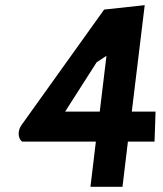

<svg xmlns="http://www.w3.org/2000/svg" viewBox="-20 -723 631 743"><path d="M578 -175 582 -291H490L540 -703L383 -686L61 -236C46 -211 52 -184 66 -175H351L330 0H454L475 -175ZM392 -507 366 -291H232L354 -482Z"/></svg>

Font: Bluebird
Style: NrwObl
Weight: 400
Designer: Jasper
Foundry: Cannot Into Space Fonts
Version: Version 0.98